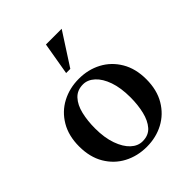

<svg xmlns="http://www.w3.org/2000/svg" viewBox="-203 -843 975 975"><g transform="rotate(-45 284.5 -355.0)"><path d="M285 -479Q352 -479 406.5 -450Q461 -421 493.5 -366Q526 -311 526 -235Q526 -158 493.5 -103Q461 -48 406.5 -19Q352 10 285 10Q218 10 163 -19Q108 -48 75.5 -103Q43 -158 43 -235Q43 -311 75.5 -366Q108 -421 163 -450Q218 -479 285 -479ZM290 -25Q333 -25 357.5 -53Q382 -81 393 -127Q404 -173 404 -227Q404 -295 387 -343.5Q370 -392 341.5 -418Q313 -444 280 -444Q238 -444 212.5 -416.5Q187 -389 176 -343Q165 -297 165 -242Q165 -175 182.5 -126Q200 -77 228 -51Q256 -25 290 -25ZM260 -545 290 -720H403L290 -545Z"/></g></svg>

Font: Brygada 1918 SemiBold
Style: Regular
Weight: 600
Designer: Mateusz Machalski | Borys Kosmynka | Przemek Hoffer
Foundry: NIEPODLEGLA 2018
Version: Version 3.006